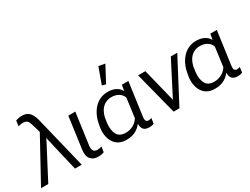

<svg xmlns="http://www.w3.org/2000/svg" viewBox="-123 -1441 2696 2068"><g transform="rotate(-30 1225.0 -407.0)"><path d="M-56 0H34L218 -352C225 -367 232 -378 237 -387C242 -396 249 -412 261 -437H264C270 -412 274 -396 275 -389C278 -382 280 -370 283 -353L366 0H450L299 -619C279 -705 254 -779 153 -779C124 -779 100 -774 77 -766L68 -698C74 -699 82 -702 93 -704C105 -707 116 -708 127 -708C153 -708 172 -700 183 -686C194 -670 207 -634 223 -575L235 -531Z M649 15C679 15 707 9 722 2L732 -64C714 -58 697 -54 679 -54C655 -54 640 -61 631 -75C621 -89 618 -113 623 -146L676 -530H589L536 -145C527 -90 535 -50 556 -24C577 2 608 15 649 15Z M1003 10C1083 10 1142 -15 1193 -78H1194C1194 -17 1218 14 1281 16C1306 16 1329 11 1341 6L1351 -61C1340 -57 1327 -53 1316 -53C1301 -53 1290 -57 1284 -67C1277 -76 1276 -93 1279 -119L1336 -530H1255L1243 -461H1241C1209 -520 1144 -540 1081 -540C931 -540 846 -408 826 -273L823 -257C810 -178 821 -114 853 -65C885 -15 936 10 1003 10ZM1037 -60C984 -60 948 -78 930 -113C911 -148 904 -195 911 -254L915 -280C925 -381 980 -471 1091 -471C1149 -471 1209 -444 1228 -385L1196 -147C1163 -92 1100 -60 1037 -60ZM1110 -618 1215 -816 1136 -830 1064 -631Z M1864 -530 1650 -115 1547 -530H1457L1593 0H1665L1944 -530Z M2103 10C2183 10 2242 -15 2293 -78H2294C2294 -17 2318 14 2381 16C2406 16 2429 11 2441 6L2451 -61C2440 -57 2427 -53 2416 -53C2401 -53 2390 -57 2384 -67C2377 -76 2376 -93 2379 -119L2436 -530H2355L2343 -461H2341C2309 -520 2244 -540 2181 -540C2031 -540 1946 -408 1926 -273L1923 -257C1910 -178 1921 -114 1953 -65C1985 -15 2036 10 2103 10ZM2137 -60C2084 -60 2048 -78 2030 -113C2011 -148 2004 -195 2011 -254L2015 -280C2025 -381 2080 -471 2191 -471C2249 -471 2309 -444 2328 -385L2296 -147C2263 -92 2200 -60 2137 -60Z"/></g></svg>

Font: Cheyenne Sans
Style: Italic
Weight: 400
Italic angle: -8.13011°
Designer: The Public Sans project authors (U.S. Web Design System), Libre Franklin designed by Pablo Impallari and Rodrigo Fuenzal
Foundry: The Cheyenne Sans Project Authors
Version: Version 2.007